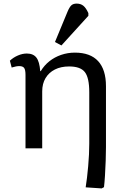

<svg xmlns="http://www.w3.org/2000/svg" viewBox="-20 -826 681 1069"><path d="M546 223 457 217Q461 193 464.5 162.5Q468 132 471 99Q474 66 475.5 33.5Q477 1 477 -26V-312Q477 -393 452.5 -424.5Q428 -456 365 -456Q319 -456 285.5 -439Q252 -422 233.5 -391Q215 -360 215 -317V0H122V-409Q122 -437 114.5 -447.5Q107 -458 87 -458Q71 -458 45 -450L35 -488Q54 -506 79.5 -517Q105 -528 129 -528Q165 -528 182.5 -505.5Q200 -483 204 -430H207Q226 -462 255 -485Q284 -508 320.5 -520.5Q357 -533 397 -533Q483 -533 526.5 -485.5Q570 -438 570 -346V-7Q570 26 568.5 69Q567 112 564.5 151.5Q562 191 559 216ZM322 -573 286 -592 356 -761Q367 -787 377.5 -796.5Q388 -806 407 -806Q429 -806 444 -794Q459 -782 472 -753V-738Z"/></svg>

Font: Literata Variable Black
Style: Regular
Weight: 900
Designer: Latin by Veronika Burian and Jose Scaglione. Greek by Irene Vlachou. Cyrillic by Vera Evstafieva.
Foundry: TypeTogether
Version: Version 3.021